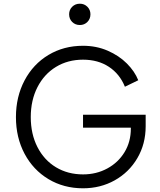

<svg xmlns="http://www.w3.org/2000/svg" viewBox="-20 -1004 861 1036"><path d="M66 -372Q66 -482 112.5 -570Q159 -658 241.5 -707.5Q324 -757 428 -757Q500 -757 561 -730.5Q622 -704 664.5 -661.5Q707 -619 726 -571L654 -536Q626 -605 567.5 -643.5Q509 -682 428 -682Q346 -682 282 -643Q218 -604 182 -533.5Q146 -463 146 -372Q146 -281 182 -210.5Q218 -140 282 -101.5Q346 -63 428 -63Q500 -63 559 -95Q618 -127 652 -183Q686 -239 686 -310V-351L722 -315H428V-385H766V-323Q766 -227 721 -150.5Q676 -74 599 -31Q522 12 428 12Q324 12 241.5 -37.5Q159 -87 112.5 -174.5Q66 -262 66 -372ZM353 -927Q353 -951 369.5 -967.5Q386 -984 411 -984Q435 -984 451.5 -967.5Q468 -951 468 -927Q468 -902 451.5 -885.5Q435 -869 411 -869Q386 -869 369.5 -885.5Q353 -902 353 -927Z"/></svg>

Font: Trafiko Sans Variable
Style: Regular
Weight: 400
Designer: Gumpita Rahayu / Trafiko
Foundry: Tokotype / Trafiko
Version: Version 0.001;FEAKit 1.0